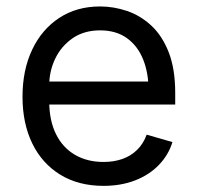

<svg xmlns="http://www.w3.org/2000/svg" viewBox="-20 -573 620 604"><path d="M305.7 11.7Q227.1 11.7 169.7 -23.4Q112.3 -58.6 81.5 -121.8Q50.8 -185.1 50.8 -268.6Q50.8 -352.5 81.1 -416.5Q111.3 -480.5 166.3 -516.6Q221.2 -552.7 294.9 -552.7Q337.4 -552.7 379.4 -538.6Q421.4 -524.4 455.8 -492.7Q490.2 -460.9 510.7 -408.7Q531.2 -356.4 531.2 -280.3V-244.1H110.4V-316.4H485.8L447.3 -289.1Q447.3 -343.8 430.2 -386.2Q413.1 -428.7 379.2 -453.1Q345.2 -477.5 294.9 -477.5Q244.6 -477.5 208.7 -452.9Q172.9 -428.2 153.8 -388.7Q134.8 -349.1 134.8 -303.7V-255.9Q134.8 -193.8 156.2 -150.9Q177.7 -107.9 216.3 -85.7Q254.9 -63.5 305.7 -63.5Q338.4 -63.5 365.2 -73Q392.1 -82.5 411.6 -101.8Q431.2 -121.1 441.4 -149.4L522.5 -126Q509.8 -85 479.7 -54Q449.7 -22.9 405.3 -5.6Q360.8 11.7 305.7 11.7Z"/></svg>

Font: Inter
Style: Regular
Weight: 400
Designer: Rasmus Andersson
Foundry: rsms
Version: Version 4.000;git-8c9346024